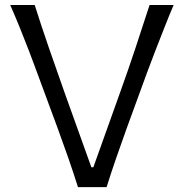

<svg xmlns="http://www.w3.org/2000/svg" viewBox="-20 -764 751 784"><path d="M298.4 0H415.3Q433.1 -56.9 454.6 -119.1Q476.2 -181.2 495.5 -235L581.3 -469.9Q596.3 -510.1 614.3 -556.8Q632.4 -603.5 651.4 -651.7Q670.4 -699.8 688.9 -743.5H590.7Q563.7 -660 533.7 -569.5Q503.6 -478.9 473.7 -395.8L361.1 -80.9H353.1L240.8 -394Q211.6 -475.6 179.7 -568.5Q147.7 -661.3 121.7 -743.5H21.8Q41.2 -699.3 60.9 -650.9Q80.6 -602.5 98.6 -555.5Q116.6 -508.5 131 -468.8L217.1 -235.9Q236.8 -182.3 258.8 -119.2Q280.7 -56 298.4 0Z"/></svg>

Font: Pinar-VF
Style: Regular
Weight: 300
Designer: Amin Abedi
Version: Version 3.0